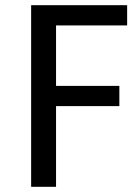

<svg xmlns="http://www.w3.org/2000/svg" viewBox="-20 -720 530 740"><path d="M100 0V-700H470V-622H196V-389H440V-311H196V0Z"/></svg>

Font: Orienta
Style: Regular
Weight: 400
Designer: Eduardo Rodriguez Tunni
Foundry: Eduardo Rodriguez Tunni
Version: Version 1.002; ttfautohint (v1.8.4.7-5d5b);gftools[0.9.23]